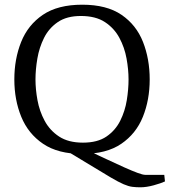

<svg xmlns="http://www.w3.org/2000/svg" viewBox="-20 -646 722 817"><path d="M347 -9Q392 12 433.5 31.5Q475 51 508.5 66Q542 81 565 89.5Q588 98 598 98H679L682 126Q665 134 634 142.5Q603 151 577 151Q559 151 543 149Q527 147 506 138Q485 129 451 109L257 -8ZM330 9Q227 9 163.5 -34Q100 -77 70.5 -149Q41 -221 41 -308Q41 -395 70 -467.5Q99 -540 162.5 -583Q226 -626 330 -626Q434 -626 497 -583Q560 -540 588.5 -467.5Q617 -395 617 -308Q617 -221 588 -149Q559 -77 496 -34Q433 9 330 9ZM333 -39Q395 -39 433 -65Q471 -91 491.5 -132Q512 -173 519.5 -219.5Q527 -266 527 -308Q527 -350 518.5 -397Q510 -444 488 -485Q466 -526 426.5 -552Q387 -578 324 -578Q264 -578 226 -552Q188 -526 167.5 -485Q147 -444 139 -397Q131 -350 131 -308Q131 -266 139.5 -219.5Q148 -173 170 -132Q192 -91 231.5 -65Q271 -39 333 -39Z"/></svg>

Font: Manuale
Style: Regular
Weight: 400
Designer: Eduardo Tunni / Pablo Cosgaya
Foundry: Eduardo Tunni / Pablo Cosgaya
Version: Version 1.002